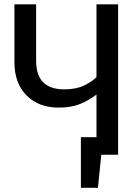

<svg xmlns="http://www.w3.org/2000/svg" viewBox="-20 -727 655 902"><path d="M360 -82.6H433.3V-282.6Q390.3 -250.8 350 -236.2Q309.7 -221.5 255.9 -221.5Q161 -221.5 104.4 -279Q47.7 -336.4 47.7 -435.4V-706.7H149.7V-442.6Q149.7 -372.3 183.6 -339.7Q217.4 -307.2 281.5 -307.2Q334.9 -307.2 371.8 -323.8Q408.7 -340.5 433.3 -364.6V-706.7H534.9V0H455.9L440 155.4H360Z"/></svg>

Font: Fira Code Retina
Style: Regular
Weight: 450
Monospace: yes
Designer: Carrois Corporate, Edenspiekermann AG, Nikita Prokopov
Foundry: Carrois Corporate, Edenspiekermann AG, Nikita Prokopov
Version: Version 6.002